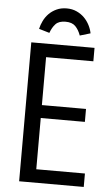

<svg xmlns="http://www.w3.org/2000/svg" viewBox="-59 -907 541 946"><g transform="rotate(5 212.0 -434.5)"><path d="M72.6 0H392.2V-66.4H151.6V-319.8H369.8V-383.8H151.6V-620.8H385.4V-687.2H72.6ZM232.4 -869Q204.4 -869 182.3 -858.8Q160.2 -848.6 144.6 -832.7Q129 -816.8 119.2 -796.7Q109.4 -776.6 105 -756.8L157.2 -741.4Q167 -769 183.1 -786.1Q199.2 -803.2 232 -803.2Q264.6 -803.2 281.2 -786.1Q297.8 -769 307.6 -741.4L359.6 -756.8Q356 -776.6 345.7 -796.7Q335.4 -816.8 319.7 -832.7Q304 -848.6 281.9 -858.8Q259.8 -869 232.4 -869Z"/></g></svg>

Font: Secuela Light
Style: Regular
Weight: 300
Designer: Fernando Haro
Foundry: deFharo
Version: Version 1.708